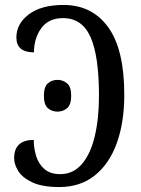

<svg xmlns="http://www.w3.org/2000/svg" viewBox="-20 -744 568 774"><path d="M219 10Q151 10 111 -8.5Q71 -27 54 -54Q37 -81 37 -106Q37 -180 116 -180Q116 -147 125.5 -115.5Q135 -84 158.5 -63Q182 -42 223 -42Q275 -42 310 -82.5Q345 -123 362 -194.5Q379 -266 379 -358Q379 -518 345 -594.5Q311 -671 234 -671Q176 -671 146.5 -630.5Q117 -590 117 -533Q46 -533 46 -593Q46 -648 96 -686Q146 -724 236 -724Q351 -724 416 -634.5Q481 -545 481 -362Q481 -251 451 -167.5Q421 -84 362.5 -37Q304 10 219 10ZM212 -294Q189 -294 173 -308Q157 -322 157 -358Q157 -394 173 -408Q189 -422 212 -422Q234 -422 250.5 -408Q267 -394 267 -358Q267 -322 250.5 -308Q234 -294 212 -294Z"/></svg>

Font: Noto Serif Condensed
Style: Regular
Weight: 400
Width: 3
Designer: Monotype Design Team
Foundry: Monotype Imaging Inc.
Version: Version 2.013; ttfautohint (v1.8.4.7-5d5b)